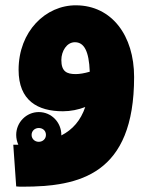

<svg xmlns="http://www.w3.org/2000/svg" viewBox="-20 -432 570 723"><path d="M65 271C279 271 485 226 485 -142C485 -298 401 -411 267 -412C152 -413 50 -314 50 -169C50 -53 122 -13 217 -13C246 -13 275 -19 301 -29C284 21 254 56 211 78C211 78 211 77 211 76C211 29 174 -10 126 -10C79 -10 41 29 41 76C41 89 44 102 49 113C43 113 36 113 30 113L41 270C52 271 55 271 65 271ZM211 -206C211 -239 231 -273 262 -273C296 -273 315 -241 318 -162C298 -156 279 -153 265 -153C231 -153 211 -163 211 -206ZM126 102C111 102 99 91 99 76C99 61 111 50 126 50C141 50 153 60 153 76C153 91 141 102 126 102Z"/></svg>

Font: Noto Sans Arabic UI Bk
Style: Regular
Weight: 900
Designer: Monotype Design Team, Nadine Chahine and Nizar Qandah
Foundry: Monotype Imaging Inc.
Version: Version 2.010